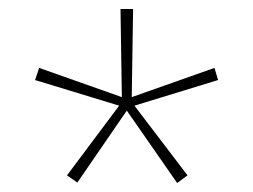

<svg xmlns="http://www.w3.org/2000/svg" viewBox="-20 -765 563 427"><path d="M129 -375 152 -359 262 -519 374 -358 397 -375 279 -530 465 -587 457 -614 273 -549 276 -745H248L251 -549L67 -614L58 -587L245 -530Z"/></svg>

Font: Noto Sans Gurmukhi Condensed Thin
Style: Regular
Weight: 100
Width: 3
Designer: Jelle Bosma - Monotype Design Team
Foundry: Monotype Imaging Inc.
Version: Version 2.004